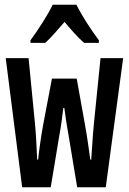

<svg xmlns="http://www.w3.org/2000/svg" viewBox="-20 -786 540 806"><path d="M108 -617V-606H170C192 -626 221 -659 251 -694C280 -659 307 -629 333 -606H395V-617C360 -664 323 -721 301 -766H201C182 -725 141 -662 108 -617ZM73 0H193L229 -217C236 -254 241 -292 246 -333H250C255 -292 261 -256 268 -217L304 0H424L497 -542H402L374 -265C369 -216 366 -151 363 -116H359C354 -154 345 -218 337 -261L302 -456H198L161 -261C153 -217 144 -155 140 -116H136C134 -154 132 -215 127 -265L100 -542H4Z"/></svg>

Font: Noto Sans Mono ExtraCondensed SemiBold
Style: Regular
Weight: 600
Width: 2
Designer: Monotype Design Team
Foundry: Monotype Imaging Inc.
Version: Version 2.014